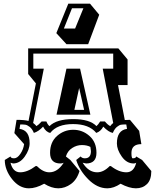

<svg xmlns="http://www.w3.org/2000/svg" viewBox="-20 -963 846 1043"><path d="M133 -700H623L673 -640V-501H621L658 -311Q667 -312 686 -312L736 -252L748 -180Q694 -180 694 -132Q694 -103 701 -103Q718 -103 720 -113L752 -94L802 -34Q802 14 778.5 37Q755 60 718.5 60Q682 60 635 35Q598 60 563 60Q508 60 459.5 11Q411 -38 394 -94L418 -113Q426 -103 441 -103Q474 -103 474 -142L471 -165Q452 -175 424.5 -175Q397 -175 372 -159Q347 -143 338 -113L362 -94L412 -34Q398 13 365.5 36.5Q333 60 296.5 60Q260 60 220 35Q175 60 137 60Q85 60 45.5 10Q6 -40 6 -94L37 -113Q39 -103 56.5 -103Q74 -103 90.5 -127Q107 -151 111 -180L58 -240L70 -312Q113 -312 135 -306L175 -510L133 -561ZM504 -278Q513 -285 524 -303H550Q566 -284 579 -278Q583 -285 595 -295L538 -590H595V-672H161V-590H218L160 -295Q172 -286 178 -278Q190 -285 206 -303H232Q240 -284 249 -278Q287 -316 377.5 -316Q468 -316 504 -278ZM582 -61Q626 -27 666.5 -27Q707 -27 720 -79Q715 -75 706 -75Q668 -75 641.5 -112.5Q615 -150 615 -184Q615 -255 670 -263L666 -287Q647 -287 637.5 -285.5Q628 -284 615 -273.5Q602 -263 593 -241Q570 -245 541 -275Q534 -262 524.5 -253.5Q515 -245 503 -241Q464 -289 377 -289Q290 -289 253 -241Q230 -245 214 -275Q190 -249 164 -241Q155 -263 141.5 -273.5Q128 -284 118 -285.5Q108 -287 90 -287L86 -263Q114 -259 127.5 -239.5Q141 -220 141 -185Q141 -150 114.5 -112.5Q88 -75 51 -75L37 -79Q50 -27 89.5 -27Q129 -27 174 -61H180Q214 -27 248 -27Q293 -27 326 -79Q318 -75 308 -75Q252 -75 252 -133Q252 -191 290 -224.5Q328 -258 378 -258Q428 -258 466 -224.5Q504 -191 504 -133Q504 -75 448 -75L429 -79Q461 -27 508 -27Q543 -27 576 -61ZM287 -340 341 -590H415L471 -340ZM410 -485 384 -366H437ZM459 -723H341L286 -783L351 -943H469L519 -883ZM327 -808H388L433 -918H371Z"/></svg>

Font: Ewert
Style: Regular
Weight: 400
Designer: Johan Kallas, Mihkel Virkus
Foundry: Johan Kallas, Mihkel Virkus
Version: Version 1.001